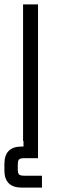

<svg xmlns="http://www.w3.org/2000/svg" viewBox="-40 -642 258 874"><path d="M73 158H151V212H59Q-20 212 -20 133V104Q-20 25 59 25H67V0H65V-622H133V78H73Q53 78 47 83.5Q41 89 41 108V128Q41 147 47 152.5Q53 158 73 158Z"/></svg>

Font: Teko Light
Style: Regular
Weight: 300
Designer: Manushi Parikh, Jonny Pinhorn
Foundry: Indian Type Foundry
Version: Version 1.105;PS 1.0;hotconv 1.0.78;makeotf.lib2.5.61930; tt